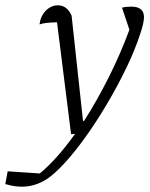

<svg xmlns="http://www.w3.org/2000/svg" viewBox="-118 -506 564 724"><path d="M150 0 97 -422Q70 -421 56.5 -419.5Q43 -418 31 -414Q35 -446 55 -466Q75 -486 100 -486Q135 -486 152 -447L195 -50H199Q247 -125 291.5 -213.5Q336 -302 370 -394L342 -477Q356 -481 377 -481Q425 -481 425 -441Q425 -420 410 -376Q390 -315 357.5 -248Q325 -181 286 -115Q247 -49 206 8.5Q165 66 126 108.5Q87 151 56 171Q12 198 -35 198Q-65 198 -98 188L-89 140L32 148Q65 121 98.5 83Q132 45 165 -1Z"/></svg>

Font: Piazzolla Light
Style: Italic
Weight: 300
Italic angle: -11.3°
Designer: Juan Pablo del Peral
Foundry: Huerta Tipografica
Version: Version 1.330